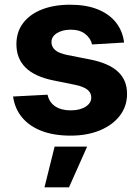

<svg xmlns="http://www.w3.org/2000/svg" viewBox="-20 -573 602 826"><path d="M513.9 -390 376 -381.8Q370.5 -407.9 347 -426.6Q323.5 -445.3 284.2 -445.3Q249 -445.3 225.2 -430.6Q201.4 -415.9 201.4 -391.8Q201.4 -372 216.7 -358.1Q232.1 -344.2 269.9 -336.3L369.1 -316.8Q448.3 -301 487.5 -264.6Q526.6 -228.3 526.6 -169.3Q526.6 -115.4 495.3 -75Q464.1 -34.5 409.3 -12Q354.6 10.5 283.8 10.5Q211.4 10.5 158.6 -9.9Q105.9 -30.4 74.7 -68.1Q43.5 -105.9 36.3 -157.8L184.6 -165.6Q191.7 -132.5 217.7 -115.4Q243.7 -98.2 284 -98.2Q323.6 -98.2 348.1 -113.9Q372.7 -129.5 372.7 -153.3Q372.7 -174.2 355.6 -187.5Q338.5 -200.8 302.7 -208.2L208.4 -227.3Q128.5 -243.7 89.6 -282.7Q50.6 -321.7 50.6 -382.8Q50.6 -435.6 79.3 -473.6Q108.1 -511.6 160.1 -532.2Q212.1 -552.7 281.8 -552.7Q350.7 -552.7 400.1 -532.9Q449.6 -513 478.6 -476.6Q507.6 -440.2 513.9 -390ZM171.3 233 215 57.6H354.9L276.8 233Z"/></svg>

Font: GitLab Sans
Style: Regular
Weight: 400
Designer: Rasmus Andersson
Foundry: Modifications by GitLab B.V., manufactured by rsms
Version: Version 4.000;git-c8fb6b7